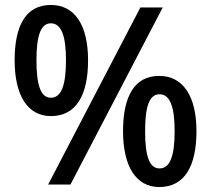

<svg xmlns="http://www.w3.org/2000/svg" viewBox="-20 -744 851 774"><path d="M185 -724C85 -724 39 -642 39 -501C39 -360 91 -276 185 -276C287 -276 335 -360 335 -501C335 -642 282 -724 185 -724ZM636 -714H546L174 0H264ZM185 -650C227 -650 246 -600 246 -501C246 -400 227 -350 185 -350C144 -350 127 -401 127 -501C127 -600 144 -650 185 -650ZM622 -438C522 -438 476 -356 476 -215C476 -74 528 10 622 10C724 10 772 -74 772 -215C772 -356 718 -438 622 -438ZM623 -364C665 -364 684 -315 684 -215C684 -114 665 -65 623 -65C582 -65 565 -115 565 -215C565 -315 582 -364 623 -364Z"/></svg>

Font: Noto Sans Thai Medium
Style: Regular
Weight: 500
Designer: Monotype Design Team
Foundry: Monotype Imaging Inc.
Version: Version 1.901